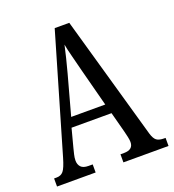

<svg xmlns="http://www.w3.org/2000/svg" viewBox="-131 -815 829 916"><g transform="rotate(-20 284.0 -357.0)"><path d="M2 0V-41H15Q37 -41 49.5 -56Q62 -71 76 -119L250 -714H324L502 -87Q510 -60 522.5 -50.5Q535 -41 560 -41H568V0H339V-41H357Q404 -41 404 -80Q404 -90 400.5 -106.5Q397 -123 393 -138L366 -240H163L138 -145Q135 -133 131 -116.5Q127 -100 127 -86Q127 -66 138.5 -53.5Q150 -41 177 -41H198V0ZM179 -289H352L302 -480Q291 -525 281.5 -560.5Q272 -596 267 -624Q261 -596 252.5 -561.5Q244 -527 234 -490Z"/></g></svg>

Font: Noto Serif Lao ExtraCondensed
Style: Regular
Weight: 400
Width: 2
Designer: Monotype Design Team
Foundry: Monotype Imaging Inc.
Version: Version 2.003; ttfautohint (v1.8.4.7-5d5b)